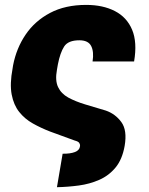

<svg xmlns="http://www.w3.org/2000/svg" viewBox="-20 -573 616 795"><path d="M215.8 202.1 239.3 63.5Q270.5 64 290 56.6Q309.6 49.3 311.5 31.2Q312 24.9 308.1 18.8Q304.2 12.7 289.1 8.8L187.5 -28.3Q149.4 -43 116 -61.8Q82.5 -80.6 59.6 -109.4Q36.6 -138.2 28.3 -181.9Q20 -225.6 32.2 -290L34.2 -302.7Q47.9 -373.5 86.2 -429.9Q124.5 -486.3 187.3 -519.5Q250 -552.7 336.9 -552.7Q406.2 -552.7 455.8 -527.1Q505.4 -501.5 527.1 -449.7Q548.8 -397.9 535.2 -318.4H363.3Q369.6 -358.9 357.4 -382.6Q345.2 -406.2 308.6 -406.2Q262.2 -406.2 245.6 -380.4Q229 -354.5 219.7 -306.6L215.8 -284.2Q207.5 -239.7 220.5 -212.4Q233.4 -185.1 262.9 -168.9Q292.5 -152.8 333 -140.6L418 -115.2Q457.5 -101.6 482.4 -67.6Q507.3 -33.7 496.1 31.2Q486.3 86.9 458.5 120.6Q430.7 154.3 391.1 171.6Q351.6 189 306.2 195.1Q260.7 201.2 215.8 202.1Z"/></svg>

Font: Inter Tight Black
Style: Italic
Weight: 900
Italic angle: -9.39999°
Designer: Rasmus Andersson
Foundry: rsms
Version: Version 3.004; ttfautohint (v1.8.4.7-5d5b)